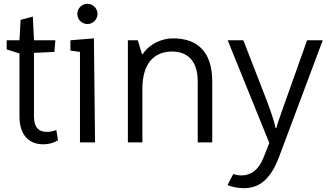

<svg xmlns="http://www.w3.org/2000/svg" viewBox="-20 -746 1712 1006"><path d="M205 10C241 10 266 0 284 -11L275 -65C259 -59 245 -55 225 -55C182 -55 158 -80 158 -136V-469L265 -474L270 -535H158L152 -659L88 -642L82 -535H15V-487L82 -466V-136C82 -35 135 10 205 10Z M399 0H478L472 -545L349 -535V-481L399 -474ZM385 -673C385 -644 409 -620 438 -620C467 -620 491 -644 491 -673C491 -702 467 -726 438 -726C409 -726 385 -702 385 -673Z M1092 0V-319C1092 -478 1012 -545 886 -545C827 -545 761 -515 728 -462H724L702 -535H650V0H726V-281C726 -419 792 -476 882 -476C960 -476 1016 -429 1016 -320V0Z M1257 240C1338 240 1398 195 1443 74L1671 -535H1589L1456 -161C1446 -133 1432 -92 1428 -75H1424C1418 -106 1396 -173 1375 -226L1255 -535H1173L1391 3L1361 79C1336 143 1296 173 1246 173C1232 173 1218 171 1202 166L1172 224C1196 234 1229 240 1257 240Z"/></svg>

Font: Frost Regular
Style: Regular
Weight: 400
Designer: Lee Frost
Foundry: Lee Frost for Ice Communication Norge AS
Version: Version 2.011;hotconv 1.0.107;makeotfexe 2.5.65593